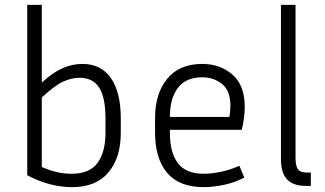

<svg xmlns="http://www.w3.org/2000/svg" viewBox="-20 -760 1337 790"><path d="M477 -213Q477 -111 426 -50.5Q375 10 277 10Q184 10 92 -39V-740H152V-420Q196 -461 236.5 -479Q277 -497 319 -497Q396 -497 436.5 -438.5Q477 -380 477 -273ZM307 -440Q275 -440 240.5 -424.5Q206 -409 152 -359V-73Q214 -45 274 -45Q349 -45 381.5 -90Q414 -135 414 -213V-273Q414 -359 388 -399.5Q362 -440 307 -440Z M985 -29Q944 -8 899.5 1Q855 10 819 10Q717 10 667.5 -49Q618 -108 618 -214V-274Q618 -375 668 -436Q718 -497 812 -497Q886 -497 936.5 -453Q987 -409 987 -320Q987 -279 975 -226H679V-214Q679 -132 712 -88.5Q745 -45 819 -45Q849 -45 888.5 -53Q928 -61 965 -78ZM812 -442Q745 -442 712 -398.5Q679 -355 679 -279H924Q926 -292 927 -303.5Q928 -315 928 -325Q928 -387 893.5 -414.5Q859 -442 812 -442Z M1136 -105V-740H1196V-112Q1196 -78 1205.5 -64Q1215 -50 1243 -50H1259V5H1240Q1186 5 1161 -22Q1136 -49 1136 -105Z"/></svg>

Font: Inria Sans Light
Style: Regular
Weight: 300
Designer: Black Foundry Team
Foundry: Black Foundry
Version: Version 1.2; ttfautohint (v1.8.3)